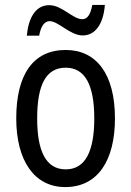

<svg xmlns="http://www.w3.org/2000/svg" viewBox="-20 -750 533 780"><path d="M89 -605H139C146 -643 160 -664 182 -664C217 -664 265 -606 316 -606C366 -606 400 -651 406 -730H355C348 -694 337 -672 314 -672C276 -672 232 -729 180 -729C122 -729 95 -673 89 -605ZM447 -269C447 -450 371 -547 247 -547C114 -547 46 -446 46 -269C46 -98 119 10 245 10C378 10 447 -99 447 -269ZM131 -269C131 -404 166 -475 247 -475C326 -475 363 -404 363 -269C363 -134 326 -62 247 -62C167 -62 131 -135 131 -269Z"/></svg>

Font: Noto Sans Sinhala UI Condensed
Style: Regular
Weight: 400
Width: 3
Designer: Jelle Bosma - Monotype Design Team
Foundry: Monotype Imaging Inc.
Version: Version 2.006